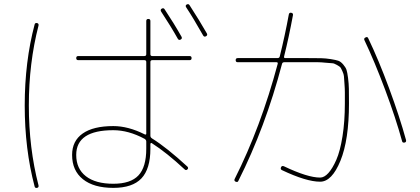

<svg xmlns="http://www.w3.org/2000/svg" viewBox="-20 -862 2040 932"><path d="M843 -674Q810 -733 762 -806Q757 -815 765 -820Q774 -825 779 -817Q826 -746 861 -684Q866 -675 857 -670Q848 -665 843 -674ZM900 -837Q948 -763 984 -700Q989 -691 980 -686Q971 -681 966 -690Q916 -778 884 -826Q878 -835 886 -840Q895 -845 900 -837ZM690 -140V-175Q690 -183 682 -188Q604 -230 530 -230Q350 -230 350 -110Q350 -43 397 -6.5Q444 30 530 30Q614 30 652 -10.5Q690 -51 690 -140ZM682 -210Q690 -206 690 -214V-561Q690 -570 681 -570H360Q350 -570 350 -580Q350 -590 360 -590H681Q690 -590 690 -599V-760Q690 -770 700 -770Q710 -770 710 -760V-599Q710 -590 719 -590H900Q910 -590 910 -580Q910 -570 900 -570H719Q710 -570 710 -561V-203Q710 -195 718 -190Q789 -146 890 -53Q896 -46 890 -40Q883 -33 876 -40Q789 -121 717 -167Q715 -169 712.5 -167.5Q710 -166 710 -163V-140Q710 -42 666.5 4Q623 50 530 50Q435 50 382.5 8Q330 -34 330 -110Q330 -178 381.5 -214Q433 -250 530 -250Q602 -250 682 -210ZM160 50Q150 52 148 43Q100 -138 100 -350Q100 -562 148 -743Q150 -752 160 -750Q169 -748 167 -738Q120 -556 120 -350Q120 -144 167 38Q169 48 160 50Z M1124 20Q1115 16 1119 7Q1246 -245 1328 -552Q1330 -560 1322 -560H1134Q1124 -560 1124 -570Q1124 -580 1134 -580H1327Q1336 -580 1338 -588Q1364 -693 1382 -792Q1384 -802 1394 -800Q1404 -798 1402 -788Q1382 -680 1359 -588Q1357 -580 1365 -580H1474Q1516 -580 1538.5 -579.5Q1561 -579 1586 -575Q1611 -571 1622.5 -567Q1634 -563 1646 -549Q1658 -535 1662 -523Q1666 -511 1669.5 -483.5Q1673 -456 1673.5 -431Q1674 -406 1674 -360Q1674 -183 1632.5 -81.5Q1591 20 1534 20Q1467 20 1349 -36Q1340 -40 1344 -50Q1348 -59 1358 -55Q1473 0 1534 0Q1554 0 1574 -22Q1594 -44 1612.5 -86Q1631 -128 1642.5 -200Q1654 -272 1654 -360Q1654 -398 1654 -414.5Q1654 -431 1652 -457Q1650 -483 1649.5 -492Q1649 -501 1642 -516.5Q1635 -532 1632 -535.5Q1629 -539 1615 -547Q1601 -555 1593 -555Q1585 -555 1561.5 -557.5Q1538 -560 1523 -560Q1508 -560 1474 -560H1360Q1351 -560 1349 -552Q1268 -244 1137 16Q1134 24 1124 20ZM1932 -176Q1901 -289 1849.5 -426.5Q1798 -564 1749 -667Q1745 -676 1754 -680Q1764 -686 1768 -675Q1818 -571 1869 -433Q1920 -295 1951 -182Q1953 -172 1944 -170Q1934 -168 1932 -176Z"/></svg>

Font: Rounded Mplus 1c Thin
Style: Regular
Weight: 250
Version: Version 1.059.20150529